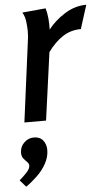

<svg xmlns="http://www.w3.org/2000/svg" viewBox="-64 -540 479 865"><g transform="rotate(-5 176.0 -107.5)"><path d="M176 -504Q182 -484 184.5 -458.5Q187 -433 186 -407Q215 -445 261.5 -474.5Q308 -504 360 -504L326 -397Q280 -397 243.5 -373Q207 -349 176 -306L134 0H36L83 -360Q85 -371 86 -383.5Q87 -396 87 -409Q87 -427 84 -451.5Q81 -476 70 -494ZM72 71Q100 71 114 89Q128 107 128 132Q128 163 112 192.5Q96 222 70.5 246.5Q45 271 19 289L-8 258Q5 247 23 228.5Q41 210 41 196Q41 186 33 178.5Q25 171 17 161Q9 151 9 135Q9 108 28 89.5Q47 71 72 71Z"/></g></svg>

Font: Rosario SemiBold
Style: Italic
Weight: 600
Italic angle: -8.05°
Designer: Hector Gatti
Foundry: Omnibus Type
Version: Version 1.101; ttfautohint (v1.8.1.43-b0c9)